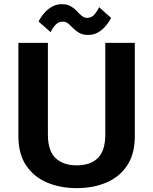

<svg xmlns="http://www.w3.org/2000/svg" viewBox="-20 -910 750 940"><path d="M355.5 11Q274.5 11 210 -16.5Q145.5 -44 107.8 -100.2Q70 -156.5 70 -243V-700H214.5V-251Q214.5 -172 251.8 -136.2Q289 -100.5 355.5 -100.5Q422.5 -100.5 459 -136.2Q495.5 -172 495.5 -251.5V-700H640V-243Q640 -156.5 602.8 -100.2Q565.5 -44 501.2 -16.5Q437 11 355.5 11ZM411.5 -739Q385.5 -739 368.2 -748.8Q351 -758.5 338.5 -771.5Q326 -784.5 314.5 -794.2Q303 -804 288 -804Q265 -804 250.2 -786.8Q235.5 -769.5 228 -752.5L169 -804.5Q170.5 -809 178.8 -822.5Q187 -836 201.5 -851.5Q216 -867 236.5 -878.2Q257 -889.5 283 -889.5Q309 -889.5 326.2 -879.5Q343.5 -869.5 356 -856Q368.5 -842.5 380.2 -832.5Q392 -822.5 406.5 -822.5Q429 -822.5 443.5 -840.2Q458 -858 465 -875L524 -822.5Q522 -818 513.8 -804.8Q505.5 -791.5 491.5 -776.2Q477.5 -761 457.5 -750Q437.5 -739 411.5 -739Z"/></svg>

Font: League Mono SemiBold
Style: Regular
Weight: 600
Width: 6
Designer: Tyler Finck
Foundry: The League of Moveable Type / Tyler Finck
Version: Version 2.300;RELEASE